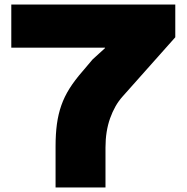

<svg xmlns="http://www.w3.org/2000/svg" viewBox="-20 -830 826 850"><path d="M756 -665 522 -402Q488 -364 467.5 -306.5Q447 -249 447 -177V0H226V-182Q226 -237 232 -281Q238 -325 251.5 -363.5Q265 -402 288 -438.5Q311 -475 346 -515L390 -567L445 -617V-619H30V-810H756Z"/></svg>

Font: TypoPRO Sinkin Sans
Style: 900 X Black
Weight: 950
Designer: Keith Bates
Foundry: K-Type
Version: Sinkin Sans (version 1.0)  by Keith Bates   •   © 2014   www